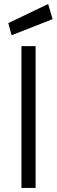

<svg xmlns="http://www.w3.org/2000/svg" viewBox="-20 -928 282 948"><path d="M21 -814 217.8 -908.2 239.7 -833.5 37.1 -753.9ZM155.8 0H85.9V-700.2H155.8Z"/></svg>

Font: LilGrotesk
Style: Regular
Weight: 400
Designer: BSozoo
Foundry: BSozoo
Version: Version 1.004;PS 001.004;hotconv 1.0.70;makeotf.lib2.5.58329